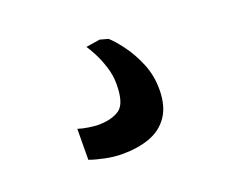

<svg xmlns="http://www.w3.org/2000/svg" viewBox="-57 -88 488 412"><g transform="rotate(-20 187.0 118.0)"><path d="M162 241.5Q143.5 241.5 123 237.2Q102.5 233 89 228L89.5 157.5Q100 161 113.8 163Q127.5 165 134.5 165Q165.5 165 183.5 152.8Q201.5 140.5 201.5 95.5Q201.5 75.5 195.2 56Q189 36.5 181 21.2Q173 6 168 -1L200 -6L218.5 -1Q229.5 8.5 245.2 29.5Q261 50.5 272.8 79Q284.5 107.5 284 140Q283.5 176.5 268 199Q252.5 221.5 225.5 231.5Q198.5 241.5 162 241.5Z"/></g></svg>

Font: Merriweather 24pt Medium
Style: Regular
Weight: 500
Designer: Eben Sorkin
Foundry: Eben Sorkin
Version: Version 2.100